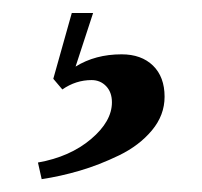

<svg xmlns="http://www.w3.org/2000/svg" viewBox="-20 -28 315 299"><path d="M169.4 56.6Q200.2 56.6 218.3 74.2Q236.3 91.8 236.3 122.6Q236.3 151.4 216.6 175Q196.8 198.7 165.5 213.9Q134.3 229 104.2 237.8Q74.2 246.6 44.9 251L39.1 225.1Q88.9 216.3 121.6 188.7Q154.3 161.1 154.3 131.3Q154.3 115.7 145.3 106.2Q136.2 96.7 122.6 96.7Q98.1 96.7 77.1 111.3L63 94.7L91.8 -7.8H125L97.7 75.7Q128.4 56.6 169.4 56.6Z"/></svg>

Font: VidalokaRegular
Style: Regular
Weight: 400
Designer: Cyreal (www.cyreal.org)
Foundry: Cyreal (www.cyreal.org)
Version: Version 1.000